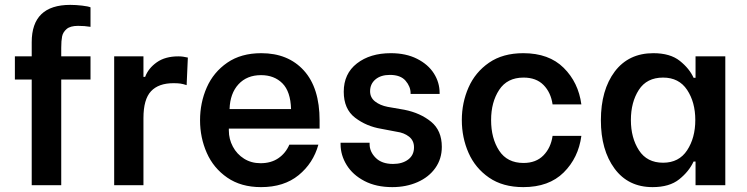

<svg xmlns="http://www.w3.org/2000/svg" viewBox="-20 -759 3061 787"><path d="M41 -433V-528H110V-586Q110 -739 268 -739Q291 -739 316.5 -736Q342 -733 351 -729V-649Q327 -653 300 -653Q268 -653 253 -640Q238 -627 234.5 -609.5Q231 -592 231 -563V-528H351V-433H231V0H110V-433Z M448 -528H568V-444H575Q588 -479 622.5 -503.5Q657 -528 711 -528Q730 -528 750 -523L745 -410Q730 -415 719 -416.5Q708 -418 691 -418Q630 -418 599 -385Q568 -352 568 -275V0H448Z M800 -266Q800 -338 827.5 -400.5Q855 -463 911.5 -502Q968 -541 1051 -541Q1161 -541 1225.5 -470Q1290 -399 1290 -265V-232H918V-224Q918 -189 934.5 -158Q951 -127 980.5 -108.5Q1010 -90 1048 -90Q1091 -90 1121 -110.5Q1151 -131 1166 -166H1285Q1264 -90 1204 -41Q1144 8 1050 8Q968 8 911.5 -31Q855 -70 827.5 -132.5Q800 -195 800 -266ZM921 -312H1173Q1171 -384 1137.5 -417.5Q1104 -451 1050 -451Q992 -451 957.5 -413.5Q923 -376 921 -312Z M1376 -168V-174H1495V-168Q1495 -137 1520 -112Q1545 -87 1591 -87Q1629 -87 1653 -105Q1677 -123 1677 -155Q1677 -183 1656.5 -199Q1636 -215 1606 -219L1543 -231Q1482 -241 1435.5 -276.5Q1389 -312 1389 -383Q1389 -457 1443 -499Q1497 -541 1582 -541Q1644 -541 1689.5 -518Q1735 -495 1758.5 -458Q1782 -421 1782 -378V-374H1663V-377Q1663 -404 1642.5 -428Q1622 -452 1578 -452Q1541 -452 1519 -433.5Q1497 -415 1497 -385Q1497 -359 1517.5 -343Q1538 -327 1569 -321L1638 -309Q1703 -296 1747 -260Q1791 -224 1791 -157Q1791 -108 1764.5 -70.5Q1738 -33 1691.5 -12.5Q1645 8 1588 8Q1522 8 1474 -17Q1426 -42 1401 -82.5Q1376 -123 1376 -168Z M1873 -267Q1873 -338 1900.5 -400.5Q1928 -463 1984.5 -502Q2041 -541 2125 -541Q2230 -541 2290.5 -481Q2351 -421 2363 -331H2245Q2238 -380 2208 -410.5Q2178 -441 2126 -441Q2059 -441 2026 -390.5Q1993 -340 1993 -267Q1993 -192 2026 -141.5Q2059 -91 2126 -91Q2177 -91 2207.5 -122Q2238 -153 2245 -202H2363Q2351 -112 2290.5 -52Q2230 8 2125 8Q2041 8 1984.5 -31Q1928 -70 1900.5 -132.5Q1873 -195 1873 -267Z M2500 -466Q2557 -541 2658 -541Q2727 -541 2766.5 -509.5Q2806 -478 2823 -440H2831V-528H2953V0H2831V-97H2823Q2804 -56 2764 -24Q2724 8 2655 8Q2555 8 2499 -68Q2443 -144 2443 -266Q2443 -390 2500 -466ZM2566 -267Q2566 -194 2599 -143Q2632 -92 2698 -92Q2763 -92 2796.5 -143Q2830 -194 2830 -267Q2830 -340 2796.5 -390.5Q2763 -441 2698 -441Q2631 -441 2598.5 -390.5Q2566 -340 2566 -267Z"/></svg>

Font: Lopes Sans SemiBold
Style: Regular
Weight: 600
Designer: Gabriel Lam, Diego Maldonado
Foundry: TypeRant, Foresti Design
Version: Version 4.000